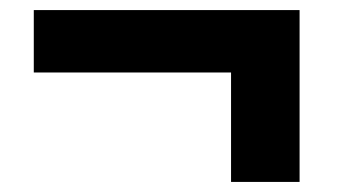

<svg xmlns="http://www.w3.org/2000/svg" viewBox="-20 -462 710 383"><path d="M440.9 -99.1H577.6V-441.9H47.4V-317.4H440.9Z"/></svg>

Font: Decalotype SemiBold
Style: Regular
Weight: 600
Designer: Alfredo Marco Pradil
Foundry: Alfredo Marco Pradil
Version: Version 1.0